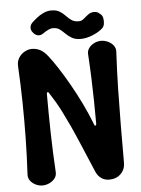

<svg xmlns="http://www.w3.org/2000/svg" viewBox="-58 -898 696 949"><g transform="rotate(-5 290.0 -424.0)"><path d="M445 5Q423 5 406 -7Q389 -19 380 -40Q346 -120 321.5 -178Q297 -236 278 -277Q259 -318 243.5 -348.5Q228 -379 214 -402.5Q200 -426 185 -449Q183 -453 179 -452Q175 -451 175 -446Q175 -346 177 -251.5Q179 -157 185 -55Q186 -38 176 -24.5Q166 -11 149 -3Q132 5 114 5Q97 5 80.5 -3Q64 -11 54 -24.5Q44 -38 45 -55Q50 -146 51.5 -235.5Q53 -325 51.5 -414Q50 -503 45 -594Q44 -617 55 -634.5Q66 -652 84 -662Q102 -672 120 -672Q142 -672 161.5 -662Q181 -652 200 -627Q219 -603 244 -564.5Q269 -526 296 -478.5Q323 -431 348.5 -378.5Q374 -326 394 -274Q396 -266 400.5 -267Q405 -268 405 -276Q405 -337 404 -392Q403 -447 401 -503Q399 -559 395 -622Q394 -639 404 -652.5Q414 -666 430.5 -674Q447 -682 464 -682Q482 -682 499 -674Q516 -666 526 -652.5Q536 -639 535 -622Q530 -531 528 -439.5Q526 -348 525.5 -256Q525 -164 525 -72Q525 -39 503 -17Q481 5 445 5ZM132 -753Q123 -763 123 -776Q123 -789 133 -800Q143 -810 158.5 -822.5Q174 -835 193 -844Q212 -853 232 -853Q258 -853 274 -843Q290 -833 302 -820Q314 -807 328.5 -797Q343 -787 366 -788Q378 -788 391 -799.5Q404 -811 414 -818Q426 -827 442.5 -827Q459 -827 469 -817L474 -813Q483 -806 485.5 -792Q488 -778 486 -765Q484 -752 476 -744Q459 -727 426.5 -713.5Q394 -700 366 -700Q339 -700 322 -710Q305 -720 292.5 -732.5Q280 -745 267 -755Q254 -765 233 -765Q221 -765 207.5 -758Q194 -751 184 -744Q172 -735 159.5 -736Q147 -737 136 -748Z"/></g></svg>

Font: Winky Sans Medium
Style: Regular
Weight: 500
Designer: Simon Atzbach
Foundry: typofactur
Version: Version 1.205